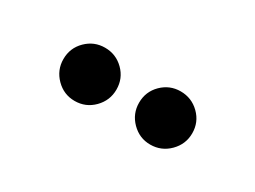

<svg xmlns="http://www.w3.org/2000/svg" viewBox="-27 -919 639 481"><g transform="rotate(30 293.0 -678.0)"><path d="M402.1 -601.1Q370.8 -601.1 348.2 -623.8Q325.7 -646.6 325.7 -678.2Q325.7 -710.4 348.2 -732.7Q370.8 -754.9 402.1 -754.9Q434.1 -754.9 456.8 -732.6Q479.5 -710.3 479.5 -678.2Q479.5 -646.6 456.8 -623.8Q434.1 -601.1 402.1 -601.1ZM183.4 -601.1Q151.9 -601.1 129.4 -623.8Q106.9 -646.6 106.9 -678.2Q106.9 -710.4 129.5 -732.7Q152 -754.9 183.4 -754.9Q215.3 -754.9 237.8 -732.6Q260.3 -710.3 260.3 -678.2Q260.3 -646.6 237.9 -623.8Q215.5 -601.1 183.4 -601.1Z"/></g></svg>

Font: Cascadia Code
Style: Regular
Weight: 400
Monospace: yes
Designer: Aaron Bell
Foundry: Saja Typeworks
Version: Version 2106.017